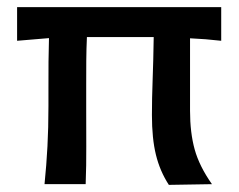

<svg xmlns="http://www.w3.org/2000/svg" viewBox="-20 -517 672 539"><path d="M105 0Q110.5 -54.5 113.2 -106Q116 -157.5 116 -219V-268Q116 -309.5 116.2 -344.2Q116.5 -379 117.5 -410L28 -402.5V-497H601V-402.5Q579 -405 557.2 -406.8Q535.5 -408.5 513.5 -409.5V-206Q513.5 -144.5 526.5 -97.5Q539.5 -50.5 575 0L454 2Q429 -36.5 417.8 -82.2Q406.5 -128 406.5 -194Q406.5 -240.5 408.5 -293.2Q410.5 -346 411.5 -413Q409 -413 406 -413H224Q222.5 -380.5 222.2 -346.5Q222 -312.5 222 -277.5V-214Q222 -156.5 222.2 -105.2Q222.5 -54 220.5 0Z"/></svg>

Font: Commissioner Flair Medium
Style: Regular
Weight: 500
Designer: Kostas Bartsokas
Foundry: Kostas Bartsokas
Version: Version 1.000; ttfautohint (v1.8.3)